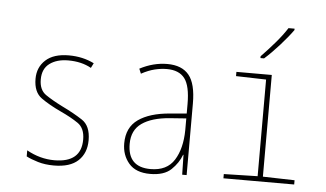

<svg xmlns="http://www.w3.org/2000/svg" viewBox="-53 -851 1605 946"><g transform="rotate(5 750.0 -377.5)"><path d="M404 -129Q404 -200 361 -228Q318 -256 262 -283Q210 -309 176.5 -332Q143 -355 143 -407Q143 -460 178.5 -486Q214 -512 270 -512Q336 -512 384 -485L396 -509Q340 -537 271 -537Q196 -537 156.5 -501Q117 -465 117 -408Q117 -342 157 -313.5Q197 -285 255 -258Q307 -234 342 -210Q377 -186 377 -130Q377 -16 244 -16Q173 -16 107 -53V-23Q130 -11 165 -0.5Q200 10 244 10Q324 10 364 -27.5Q404 -65 404 -129Z M607 -129Q607 -197 655.5 -231Q704 -265 792 -272L874 -278V-220Q873 -129 837 -71.5Q801 -14 720 -14Q607 -14 607 -129ZM874 -98H876L878 0H900V-354Q900 -452 865 -494.5Q830 -537 758 -537Q689 -537 622 -502L632 -478Q667 -497 698 -504.5Q729 -512 758 -512Q818 -512 846 -475.5Q874 -439 874 -349V-302L792 -295Q692 -287 636 -247.5Q580 -208 580 -129Q580 -71 614.5 -30.5Q649 10 720 10Q789 10 824 -23.5Q859 -57 874 -98Z M1230 -606Q1265 -637 1303.5 -680Q1342 -723 1367 -758V-765H1337Q1314 -729 1280 -689.5Q1246 -650 1212 -615V-606ZM1432 0V-21L1275 -25V-528H1100V-507L1249 -503V-25L1082 -21V0Z"/></g></svg>

Font: Noto Sans Mono UI Condensed Thin
Style: Regular
Weight: 250
Width: 3
Designer: Monotype Design team
Foundry: Monotype Imaging Inc.
Version: 1.000